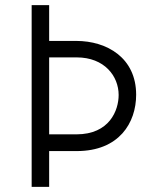

<svg xmlns="http://www.w3.org/2000/svg" viewBox="-20 -726 580 746"><path d="M171 0V-139H278C443 -139 509 -249 509 -358C509 -501 396 -567 276 -567H171V-706H103V0ZM171 -503H278C386 -503 441 -430 441 -357C441 -298 406 -204 277 -204H171Z"/></svg>

Font: Josefin Sans
Style: Regular
Weight: 400
Designer: Santiago Orozco
Foundry: Typemade
Version: 1.000